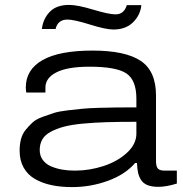

<svg xmlns="http://www.w3.org/2000/svg" viewBox="-20 -742 736 774"><path d="M148.9 -625Q153.3 -665.5 180.2 -693.8Q207 -722.2 258.8 -722.2Q292.5 -722.2 355.7 -703.1Q418.9 -684.1 445.8 -684.1Q480 -684.1 491.2 -721.2H549.8Q545.9 -681.2 516.4 -652.1Q486.8 -623 437 -623Q406.7 -623 342.5 -643.1Q278.3 -663.1 252 -663.1Q212.9 -663.1 204.1 -625ZM271 12.2Q225.1 12.2 188 4.4Q150.9 -3.4 121.3 -20.3Q91.8 -37.1 75.4 -66.2Q59.1 -95.2 59.1 -134.8Q59.1 -160.2 64.7 -181.4Q70.3 -202.6 83.7 -219Q97.2 -235.4 111.3 -248.3Q125.5 -261.2 150.6 -270.5Q175.8 -279.8 196.5 -286.4Q217.3 -293 252.4 -297.1Q287.6 -301.3 313 -303.7Q338.4 -306.2 381.6 -307.4Q424.8 -308.6 452.9 -308.8Q481 -309.1 529.8 -309.1V-344.2Q529.8 -418.9 489.5 -446Q449.2 -473.1 340.8 -473.1Q252 -473.1 207.5 -450.4Q163.1 -427.7 163.1 -389.2V-369.1H85.9Q84 -378.9 84 -389.2Q84 -461.4 151.6 -499.8Q219.2 -538.1 353 -538.1Q484.4 -538.1 546.6 -497.1Q608.9 -456.1 608.9 -356.9V-92.8Q608.9 -70.8 616.5 -62.5Q624 -54.2 644 -54.2H692.9V-2Q650.4 11.2 618.2 11.2Q591.8 11.2 574.5 4.2Q557.1 -2.9 548.3 -17.1Q539.6 -31.2 536.4 -46.6Q533.2 -62 532.2 -85H524.9Q484.9 -38.6 415.3 -13.2Q345.7 12.2 271 12.2ZM282.2 -54.2Q341.3 -54.2 397.7 -72.8Q454.1 -91.3 491.9 -126.2Q529.8 -161.1 529.8 -203.1V-251Q460 -251 410.6 -249.5Q361.3 -248 314.5 -243.7Q267.6 -239.3 237.5 -231.2Q207.5 -223.1 184.3 -210.7Q161.1 -198.2 150.6 -179.9Q140.1 -161.6 140.1 -137.2Q140.1 -114.3 152.3 -97.4Q164.6 -80.6 185.5 -71.5Q206.5 -62.5 230.5 -58.3Q254.4 -54.2 282.2 -54.2Z"/></svg>

Font: Archivo Expanded Light
Style: Regular
Weight: 300
Width: 7
Designer: Hector Gatti
Foundry: Omnibus-Type
Version: Version 2.001